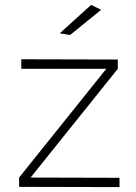

<svg xmlns="http://www.w3.org/2000/svg" viewBox="-20 -763 556 784"><path d="M67 -521 461 -520V-482L105 -38L468 -37V1L58 0V-38L414 -482H67ZM352 -743 393 -723 266 -620 224 -627Z"/></svg>

Font: Gontserrat ExtraLight
Style: Regular
Weight: 275
Designer: Julieta Ulanovsky
Foundry: Julieta Ulanovsky
Version: Version 6.001